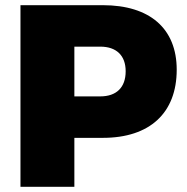

<svg xmlns="http://www.w3.org/2000/svg" viewBox="-20 -721 723 741"><path d="M377 -701H59V0H267V-189H377C558 -189 662 -285 662 -452C662 -611 558 -701 377 -701ZM367 -349H267V-541H367C429 -541 465 -507 465 -446C465 -383 429 -349 367 -349Z"/></svg>

Font: Montserrat ExtraBold
Style: Regular
Weight: 800
Designer: Julieta Ulanovsky
Foundry: Julieta Ulanovsky
Version: Version 4.000